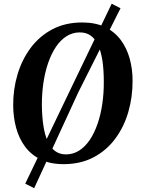

<svg xmlns="http://www.w3.org/2000/svg" viewBox="-20 -874 758 1034"><path d="M322 10Q250.5 10 199.2 -15Q148 -40 115.2 -84Q82.5 -128 67 -185.2Q51.5 -242.5 51 -306.5Q50.5 -393.5 74.5 -473.5Q98.5 -553.5 145.5 -616.5Q192.5 -679.5 262 -716.2Q331.5 -753 423 -753Q495 -753 546.5 -727.8Q598 -702.5 630.5 -658.5Q663 -614.5 678.5 -558.2Q694 -502 694 -439.5Q694.5 -352 671 -271Q647.5 -190 600.5 -126.8Q553.5 -63.5 483.8 -26.8Q414 10 322 10ZM334.5 -42.5Q374 -42.5 406.5 -63.2Q439 -84 463.8 -121Q488.5 -158 505.5 -207.5Q522.5 -257 531 -315Q539.5 -373 539 -435Q539 -497 531.8 -545.8Q524.5 -594.5 509.2 -629Q494 -663.5 469.5 -681.5Q445 -699.5 410 -699.5Q371 -699.5 338.5 -679Q306 -658.5 281.2 -621.5Q256.5 -584.5 239.5 -535.5Q222.5 -486.5 214 -429.2Q205.5 -372 205.5 -311Q206 -248 213.5 -198.2Q221 -148.5 236.5 -113.8Q252 -79 276.5 -60.8Q301 -42.5 334.5 -42.5ZM116 115 362.5 -398.5 581.5 -854 629 -829.5 401.5 -376.5 164 139.5Z"/></svg>

Font: Merriweather 36pt
Style: Bold Italic
Weight: 700
Italic angle: -7.8°
Version: Version 2.101